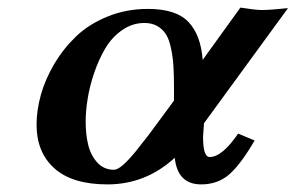

<svg xmlns="http://www.w3.org/2000/svg" viewBox="-20 -468 770 500"><path d="M365.2 -444.8Q438.5 -444.8 470.7 -410.9Q502.9 -377 507.8 -312L606 -448.2Q646 -441.9 662.1 -441.9Q682.1 -441.9 730 -446.8L511.2 -147Q508.8 -116.2 508.8 -111.8Q508.8 -59.1 525.9 -59.1Q558.6 -59.1 600.1 -120.1L643.1 -102.1Q606 -38.6 576.2 -13.2Q546.4 12.2 503.9 12.2Q442.4 12.2 435.1 -57.1Q359.4 12.2 259.8 12.2Q168.5 12.2 121.8 -29.5Q75.2 -71.3 75.2 -143.1Q75.2 -180.2 86.2 -220.2Q97.2 -260.3 120.8 -300.5Q144.5 -340.8 177.7 -372.8Q210.9 -404.8 259.8 -424.8Q308.6 -444.8 365.2 -444.8ZM433.1 -206.1V-241.2Q433.1 -273.4 431.6 -296.1Q430.2 -318.8 425.5 -341.6Q420.9 -364.3 412.6 -377.9Q404.3 -391.6 390.1 -399.9Q376 -408.2 356 -408.2Q324.7 -408.2 298.1 -389.6Q271.5 -371.1 254.4 -342.3Q237.3 -313.5 225.3 -278.3Q213.4 -243.2 208.3 -210.9Q203.1 -178.7 203.1 -151.9Q203.1 -117.7 209.7 -90.6Q216.3 -63.5 233.4 -44.7Q250.5 -25.9 276.9 -25.9Q285.2 -25.9 298.6 -36.9Q312 -47.9 333 -73.2L367.2 -116.7L407.2 -170.9Q411.6 -177.2 414.1 -180.2Z"/></svg>

Font: Linux Libertine G
Style: Semibold Italic
Weight: 600
Italic angle: -11.5°
Designer: Philipp H. Poll
Foundry: Philipp H. Poll
Version: Version 5.1.1